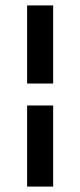

<svg xmlns="http://www.w3.org/2000/svg" viewBox="-20 -608 296 708"><path d="M80 -588H176V-300H80ZM80 -219H176V80H80Z"/></svg>

Font: Dashboard
Style: Regular
Weight: 400
Designer: jaiki
Version: Version 1.000